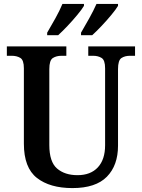

<svg xmlns="http://www.w3.org/2000/svg" viewBox="-20 -951 725 981"><path d="M350 10Q235 10 168.5 -42Q102 -94 102 -217V-602Q102 -644 84 -655Q66 -666 40 -666H15V-714H319V-666H294Q268 -666 250 -654.5Q232 -643 232 -598V-210Q232 -124 271.5 -90Q311 -56 376 -56Q443 -56 480 -96Q517 -136 517 -209V-602Q517 -644 499 -655Q481 -666 456 -666H431V-714H670V-666H644Q618 -666 600.5 -654.5Q583 -643 583 -598V-207Q583 -106 526 -48Q469 10 350 10ZM394 -784Q414 -818 436 -857.5Q458 -897 473 -931H583V-921Q573 -904 549.5 -875.5Q526 -847 499 -818.5Q472 -790 451 -771H394ZM221 -784Q241 -818 263 -857.5Q285 -897 299 -931H409V-921Q399 -904 375.5 -875.5Q352 -847 325 -818.5Q298 -790 277 -771H221Z"/></svg>

Font: Noto Serif Tamil SemiCondensed SemiBold
Style: Regular
Weight: 600
Width: 4
Designer: Indian Type Foundry, Tom Grace, and the Monotype Design Team
Foundry: Monotype Imaging Inc.
Version: Version 2.004; ttfautohint (v1.8.4.7-5d5b)